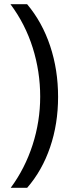

<svg xmlns="http://www.w3.org/2000/svg" viewBox="-20 -734 336 912"><path d="M255.9 -273.9Q255.9 -145.5 218 -34.7Q180.2 76.2 108.9 158.2H30.8Q98.6 66.4 134.8 -45.7Q170.9 -157.7 170.9 -274.9Q170.9 -394 135.5 -506.8Q100.1 -619.6 29.8 -713.9H108.9Q180.7 -628.4 218.3 -515.4Q255.9 -402.3 255.9 -273.9Z"/></svg>

Font: f0_31487 
Style: Regular
Weight: 400
Foundry: Ascender Corporation
Version: Version 1.10